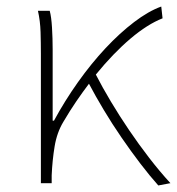

<svg xmlns="http://www.w3.org/2000/svg" viewBox="-20 -560 541 587"><path d="M464 7 501 0Q468 -36 436 -77.5Q404 -119 374.5 -162.5Q345 -206 319 -249.5Q293 -293 273 -332Q327 -398 379 -442Q431 -486 477 -504L473 -540Q434 -526 390 -492.5Q346 -459 302.5 -412.5Q259 -366 218.5 -309Q178 -252 145 -191H141V-409Q141 -442 139 -475.5Q137 -509 132 -527H96Q103 -496 104 -462Q105 -428 105 -396V0H138V-24Q140 -70 147 -112.5Q154 -155 174 -188Q194 -222 213.5 -250.5Q233 -279 252 -304Q272 -266 297.5 -223.5Q323 -181 351.5 -139.5Q380 -98 409 -60Q438 -22 464 7Z"/></svg>

Font: Spoqa Han Sans Neo Thin
Style: Regular
Weight: 100
Designer: [Spoqa Han Sans Neo] Dong-huui Kim  Younghwa Kang  Yujin Lee  [Noto Sans] Ryoko NISHIZUKA  (kana & ideographs); Paul D. 
Foundry: Spoqa (http://www.spoqa-han-sans.com)
Version: Version 1.100;hotconv 1.0.109;makeotfexe 2.5.65596